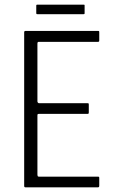

<svg xmlns="http://www.w3.org/2000/svg" viewBox="-20 -806 484 826"><path d="M90 0Q84 0 84 -6V-667Q84 -673 90 -673H401Q405 -673 406 -672Q407 -671 407 -666V-633Q407 -629 406 -627.5Q405 -626 401 -626H147Q143 -626 142 -624Q141 -622 141 -619V-370Q141 -367 143 -364.5Q145 -362 148 -362H356Q360 -362 361 -361Q362 -360 362 -355V-323Q362 -319 361 -317.5Q360 -316 356 -316H147Q143 -316 142 -314.5Q141 -313 141 -309V-55Q141 -51 142 -48.5Q143 -46 148 -46H400Q405 -46 406 -45Q407 -44 407 -39V-8Q407 -3 405.5 -1.5Q404 0 400 0ZM344 -748Q344 -747 343 -746Q342 -745 339 -745H141Q138 -745 137 -746Q136 -747 136 -749V-781Q136 -784 137 -785Q138 -786 141 -786H339Q342 -786 343 -785.5Q344 -785 344 -782Z"/></svg>

Font: Glory Thin Light
Style: Regular
Weight: 300
Version: Version 1.011